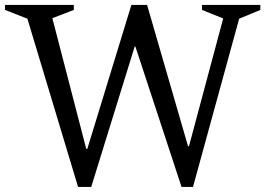

<svg xmlns="http://www.w3.org/2000/svg" viewBox="-45 -740 1064 770"><path d="M251 -720.2V-700.2L165 -667L300.8 -143.1H305.2L481.9 -720.2H544.9L709 -153.8H712.9L850.1 -666L765.1 -700.2V-720.2H999V-700.2L914.1 -665L729 9.8H683.1L498 -553.2H495.1L320.8 9.8H268.1L64.9 -665L-24.9 -700.2V-720.2Z"/></svg>

Font: Amethysta
Style: Regular
Weight: 400
Designer: Konstantin Vinogradov, Alexei Vanyashin
Foundry: Cyreal (www.cyreal.org)
Version: Version 1.003